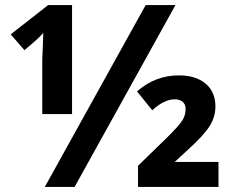

<svg xmlns="http://www.w3.org/2000/svg" viewBox="-20 -734 921 754"><path d="M146 -504Q148 -539 150 -605Q135 -586 76 -537L22 -599L169 -714H263V-286H146ZM552 -714H669L273 0H156ZM522 -83 631 -189Q675 -232 692 -255Q709 -278 709 -306Q709 -324 697.5 -334Q686 -344 666 -344Q625 -344 578 -301L518 -375Q590 -438 682 -438Q749 -438 787.5 -405.5Q826 -373 826 -316Q826 -275 803 -238.5Q780 -202 717 -145L666 -98H838V0H522Z"/></svg>

Font: OpenSansMMV
Style: Bold
Weight: 700
Foundry: Ascender Corporation
Version: Version 4.001